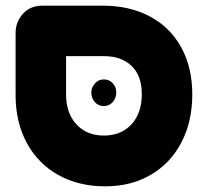

<svg xmlns="http://www.w3.org/2000/svg" viewBox="-20 -640 723 677"><path d="M35 0ZM658 -307Q658 -211 619.5 -137.5Q581 -64 511.5 -23.5Q442 17 351 17Q257 17 185.5 -23Q114 -63 74.5 -136Q35 -209 35 -304V-524Q35 -562 60.5 -591Q86 -620 130 -620H343Q437 -620 508.5 -582Q580 -544 619 -473Q658 -402 658 -307ZM480 -308Q480 -373 444 -407.5Q408 -442 347 -442H213V-307Q213 -241 249.5 -201.5Q286 -162 346 -162Q407 -162 443.5 -201.5Q480 -241 480 -308ZM390 -314Q390 -294 377.5 -280Q365 -266 346 -266Q327 -266 314.5 -280Q302 -294 302 -314Q302 -331 314.5 -345.5Q327 -360 346 -360Q365 -360 377.5 -346.5Q390 -333 390 -314Z"/></svg>

Font: Fredoka One
Style: Regular
Weight: 400
Designer: Milena B. Brandão, Ben Nathan
Version: Version 2.000; ttfautohint (v1.5.33-1714) -l 8 -r 50 -G 200 